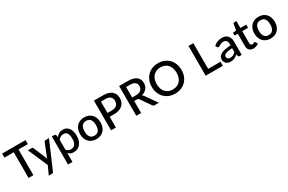

<svg xmlns="http://www.w3.org/2000/svg" viewBox="176 -2292 6036 4026"><g transform="rotate(-30 3194.0 -279.0)"><path d="M581 -622.5H356.5V0H240V-622.5H15V-720H581Z M1028 -510 747 145Q741.5 156.5 733.8 163Q726 169.5 710 169.5H630.5L724.5 -34.5L516.5 -510H610Q623.5 -510 630.8 -503.8Q638 -497.5 641.5 -489L763 -199.5Q767.5 -187 771.2 -174.8Q775 -162.5 778.5 -149.5Q782.5 -162.5 786.5 -175Q790.5 -187.5 795.5 -200L912 -489Q915.5 -498 923.8 -504Q932 -510 942 -510Z M1205 -128Q1227.5 -99 1254.2 -87.2Q1281 -75.5 1313.5 -75.5Q1376.5 -75.5 1411.8 -121.5Q1447 -167.5 1447 -258.5Q1447 -305.5 1439 -338.8Q1431 -372 1416 -393Q1401 -414 1379.5 -423.5Q1358 -433 1331 -433Q1290 -433 1260.2 -415.2Q1230.5 -397.5 1205 -364.5ZM1199.5 -436Q1231.5 -473.5 1272.2 -496.5Q1313 -519.5 1367 -519.5Q1410 -519.5 1445 -502.2Q1480 -485 1505 -452Q1530 -419 1543.8 -370.2Q1557.5 -321.5 1557.5 -258.5Q1557.5 -202 1542.2 -153.2Q1527 -104.5 1498.5 -68.8Q1470 -33 1429.5 -12.8Q1389 7.5 1338 7.5Q1293 7.5 1261.8 -7Q1230.5 -21.5 1205 -47V169.5H1097.5V-510H1162.5Q1184.5 -510 1190.5 -489.5Z M1882.5 -518Q1939 -518 1984.8 -499.5Q2030.5 -481 2062.8 -447Q2095 -413 2112.5 -364.5Q2130 -316 2130 -255.5Q2130 -195 2112.5 -146.5Q2095 -98 2062.8 -63.8Q2030.5 -29.5 1984.8 -11Q1939 7.5 1882.5 7.5Q1825.5 7.5 1779.8 -11Q1734 -29.5 1701.5 -63.8Q1669 -98 1651.5 -146.5Q1634 -195 1634 -255.5Q1634 -316 1651.5 -364.5Q1669 -413 1701.5 -447Q1734 -481 1779.8 -499.5Q1825.5 -518 1882.5 -518ZM1882.5 -76.5Q1951.5 -76.5 1985.2 -122.8Q2019 -169 2019 -255Q2019 -341 1985.2 -387.8Q1951.5 -434.5 1882.5 -434.5Q1812.5 -434.5 1778.5 -387.8Q1744.5 -341 1744.5 -255Q1744.5 -169 1778.5 -122.8Q1812.5 -76.5 1882.5 -76.5Z M2461.5 -353Q2500.5 -353 2530.2 -363Q2560 -373 2579.8 -391.2Q2599.5 -409.5 2609.5 -435.5Q2619.5 -461.5 2619.5 -493.5Q2619.5 -525 2609.8 -550Q2600 -575 2580.5 -592.5Q2561 -610 2531.2 -619.2Q2501.5 -628.5 2461.5 -628.5H2354.5V-353ZM2461.5 -720Q2532 -720 2583.8 -703.5Q2635.5 -687 2669.2 -657.2Q2703 -627.5 2719.5 -585.8Q2736 -544 2736 -493.5Q2736 -442 2718.5 -399.2Q2701 -356.5 2666.5 -325.8Q2632 -295 2580.8 -277.8Q2529.5 -260.5 2461.5 -260.5H2354.5V0H2237.5V-720Z M3057 -375Q3097 -375 3127 -384.8Q3157 -394.5 3177 -412Q3197 -429.5 3207 -453.8Q3217 -478 3217 -507.5Q3217 -566.5 3178 -597.5Q3139 -628.5 3060 -628.5H2965V-375ZM3396 0H3291.5Q3260.5 0 3246.5 -24L3078.5 -266.5Q3070 -279 3060 -284.5Q3050 -290 3030 -290H2965V0H2848V-720H3060Q3131 -720 3182.2 -705.5Q3233.5 -691 3266.5 -664.2Q3299.5 -637.5 3315.2 -600Q3331 -562.5 3331 -516.5Q3331 -479 3319.8 -446.5Q3308.5 -414 3287.2 -387.5Q3266 -361 3235 -341.5Q3204 -322 3164.5 -311Q3186 -298 3201.5 -274.5Z M4151 -360Q4151 -280 4125 -212.5Q4099 -145 4051.8 -96.2Q4004.5 -47.5 3938.2 -20Q3872 7.5 3791 7.5Q3710.5 7.5 3644.2 -20Q3578 -47.5 3530.5 -96.2Q3483 -145 3457 -212.5Q3431 -280 3431 -360Q3431 -440 3457 -507.5Q3483 -575 3530.5 -624Q3578 -673 3644.2 -700.5Q3710.5 -728 3791 -728Q3872 -728 3938.2 -700.5Q4004.5 -673 4051.8 -624Q4099 -575 4125 -507.5Q4151 -440 4151 -360ZM4031.5 -360Q4031.5 -422 4014.8 -471.5Q3998 -521 3966.8 -555.5Q3935.5 -590 3891 -608.5Q3846.5 -627 3791 -627Q3736 -627 3691.5 -608.5Q3647 -590 3615.5 -555.5Q3584 -521 3567 -471.5Q3550 -422 3550 -360Q3550 -297.5 3567 -248Q3584 -198.5 3615.5 -164.2Q3647 -130 3691.5 -111.8Q3736 -93.5 3791 -93.5Q3846.5 -93.5 3891 -111.8Q3935.5 -130 3966.8 -164.2Q3998 -198.5 4014.8 -248Q4031.5 -297.5 4031.5 -360Z M4944 -98V0H4528V-720H4645V-98Z M5297 -223Q5239.5 -221 5200 -213.8Q5160.5 -206.5 5136 -195.2Q5111.5 -184 5100.8 -168.5Q5090 -153 5090 -134.5Q5090 -116.5 5095.8 -103.8Q5101.5 -91 5111.8 -82.8Q5122 -74.5 5135.8 -70.8Q5149.5 -67 5166 -67Q5208 -67 5238.2 -82.8Q5268.5 -98.5 5297 -128.5ZM5012 -439Q5098.5 -519.5 5218 -519.5Q5262 -519.5 5296.2 -505.2Q5330.5 -491 5353.8 -465Q5377 -439 5389.2 -403.2Q5401.5 -367.5 5401.5 -324V0H5353.5Q5338 0 5330 -4.8Q5322 -9.5 5316.5 -24L5306 -65.5Q5286.5 -48 5267.5 -34.2Q5248.5 -20.5 5228.2 -11Q5208 -1.5 5184.8 3.2Q5161.5 8 5133.5 8Q5102.5 8 5075.8 -0.5Q5049 -9 5029.5 -26.2Q5010 -43.5 4998.8 -69Q4987.5 -94.5 4987.5 -129Q4987.5 -158.5 5003.2 -186.5Q5019 -214.5 5055.2 -236.8Q5091.5 -259 5150.8 -273.5Q5210 -288 5297 -290V-324Q5297 -379 5273.5 -406Q5250 -433 5204.5 -433Q5173.5 -433 5152.5 -425.2Q5131.5 -417.5 5116 -408.5Q5100.5 -399.5 5088.5 -391.8Q5076.5 -384 5063 -384Q5052 -384 5044.2 -389.8Q5036.5 -395.5 5031.5 -404Z M5683.5 8Q5620 8 5585.8 -27.8Q5551.5 -63.5 5551.5 -128.5V-425.5H5495.5Q5486.5 -425.5 5480 -431.2Q5473.5 -437 5473.5 -448.5V-492L5556 -504L5579.5 -651.5Q5582 -660 5588 -665.2Q5594 -670.5 5604 -670.5H5659V-503H5800.5V-425.5H5659V-136Q5659 -108.5 5672.5 -94Q5686 -79.5 5708.5 -79.5Q5721 -79.5 5730 -82.8Q5739 -86 5745.5 -89.8Q5752 -93.5 5756.8 -96.8Q5761.5 -100 5766 -100Q5775 -100 5780.5 -90L5812.5 -37.5Q5787.5 -15.5 5753.5 -3.8Q5719.5 8 5683.5 8Z M6102.5 -518Q6159 -518 6204.8 -499.5Q6250.5 -481 6282.8 -447Q6315 -413 6332.5 -364.5Q6350 -316 6350 -255.5Q6350 -195 6332.5 -146.5Q6315 -98 6282.8 -63.8Q6250.5 -29.5 6204.8 -11Q6159 7.5 6102.5 7.5Q6045.5 7.5 5999.8 -11Q5954 -29.5 5921.5 -63.8Q5889 -98 5871.5 -146.5Q5854 -195 5854 -255.5Q5854 -316 5871.5 -364.5Q5889 -413 5921.5 -447Q5954 -481 5999.8 -499.5Q6045.5 -518 6102.5 -518ZM6102.5 -76.5Q6171.5 -76.5 6205.2 -122.8Q6239 -169 6239 -255Q6239 -341 6205.2 -387.8Q6171.5 -434.5 6102.5 -434.5Q6032.5 -434.5 5998.5 -387.8Q5964.5 -341 5964.5 -255Q5964.5 -169 5998.5 -122.8Q6032.5 -76.5 6102.5 -76.5Z"/></g></svg>

Font: TypoPRO Lato
Style: Regular
Weight: 600
Designer: Lukasz Dziedzic with Adam Twardoch and Botio Nikoltchev
Foundry: tyPoland Lukasz Dziedzic
Version: Version 2.010; 2014-09-01; http://www.latofonts.com/